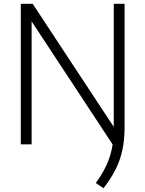

<svg xmlns="http://www.w3.org/2000/svg" viewBox="-20 -760 765 1011"><path d="M584.5 18 128 -675.5H146.5V0H89.5V-740H152L605 -52.5ZM525 231 484.5 203.5Q517 159 538 115.2Q559 71.5 569 23.2Q579 -25 579 -84V-740H636V-91Q636 -24.5 624.5 29.5Q613 83.5 588.5 132.2Q564 181 525 231Z"/></svg>

Font: Encode Sans SC Light
Style: Regular
Weight: 300
Version: Version 3.002